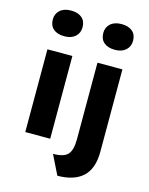

<svg xmlns="http://www.w3.org/2000/svg" viewBox="-145 -890 924 1190"><g transform="rotate(15 317.5 -295.5)"><path d="M160 -636Q115 -636 89.5 -657.5Q64 -679 64 -719Q64 -755 89.5 -778Q115 -801 160 -801Q205 -801 230 -779.5Q255 -758 255 -719Q255 -682 229.5 -659Q204 -636 160 -636ZM80 0V-531H240V0ZM484 -636Q439 -636 413.5 -657.5Q388 -679 388 -719Q388 -755 413.5 -778Q439 -801 484 -801Q529 -801 554 -779.5Q579 -758 579 -719Q579 -682 553.5 -659Q528 -636 484 -636ZM342 210 281 86Q349 86 375 58.5Q401 31 401 -41V-531H561V-3Q561 107 504.5 158.5Q448 210 342 210Z"/></g></svg>

Font: Lexend Deca
Style: Bold
Weight: 700
Designer: Bonnie Shaver-Troup, Thomas Jockin
Foundry: Lexend
Version: Version 1.008; ttfautohint (v1.8.4.7-5d5b)